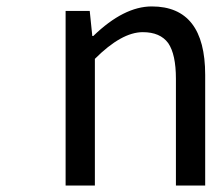

<svg xmlns="http://www.w3.org/2000/svg" viewBox="-20 -577 658 597"><path d="M184 0V-543H259L267 -465H270Q365 -557 452 -557Q618 -557 618 -344V0H527V-332Q527 -408 503 -443Q478 -477 424 -477Q358 -477 275 -394V0Z"/></svg>

Font: Source Han Sans Regular
Style: Regular
Weight: 400
Designer: Ryoko NISHIZUKA  (kana & ideographs); Paul D. Hunt (Latin, Greek & Cyrillic); Wenlong ZHANG  (bopomofo); Sandoll Communi
Foundry: Adobe Systems Incorporated
Version: Version 1.00 January 18, 2024, initial release